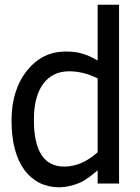

<svg xmlns="http://www.w3.org/2000/svg" viewBox="-20 -780 593 816"><path d="M395 -760H486V0H395V-56Q365 -31 357 -26Q341 -14 321 -4Q273 16 232 16Q140 16 84 -57Q29 -133 29 -268Q29 -400 98 -484Q162 -561 259 -561Q302 -561 330 -552Q361 -543 395 -523ZM395 -133V-447Q334 -477 274 -477Q203 -477 163.5 -423.5Q124 -370 124 -271Q124 -72 253 -72Q327 -72 395 -133Z"/></svg>

Font: Yekan
Style: Regular
Weight: 400
Designer: ParsMizban Co
Foundry: ParsMizban Co
Version: Version 2.000